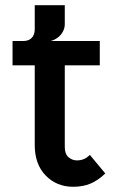

<svg xmlns="http://www.w3.org/2000/svg" viewBox="-20 -708 453 735"><path d="M260 7Q197 7 155 -36Q113 -79 113 -153V-458H28V-551H362V-458H228V-146Q228 -118 242.5 -106Q257 -94 274 -94Q289 -94 301 -99Q313 -104 324 -115L383 -44Q355 -17 326 -5Q297 7 260 7ZM69 -508V-551Q90 -551 101.5 -563Q113 -575 113 -596V-688H228V-615Q228 -601 221 -587.5Q214 -574 201.5 -564.5Q189 -555 174 -551Z"/></svg>

Font: Parkinsans Light Medium
Style: Regular
Weight: 500
Version: Version 1.000